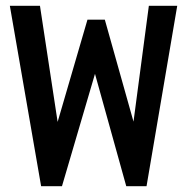

<svg xmlns="http://www.w3.org/2000/svg" viewBox="-20 -643 640 663"><path d="M122 0 14 -623H118L179 -222L282 -575H342L441 -223L494 -623H592L486 0H416L308 -388L194 0Z"/></svg>

Font: Inconsolata Expanded Bold
Style: Regular
Weight: 700
Width: 7
Monospace: yes
Designer: Raph Levien, Cyreal, Brenton Simpson
Foundry: Raph Levien, Cyreal, Google
Version: Version 3.001; ttfautohint (v1.8.2.53-6de2)